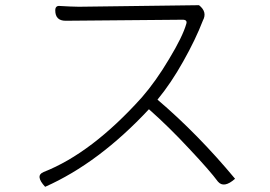

<svg xmlns="http://www.w3.org/2000/svg" viewBox="-20 -710 1040 740"><path d="M747 -690Q780 -664 762 -631Q734 -558 686 -473Q639 -389 587 -326Q743 -193 886 -21Q843 17 820 -10Q789 -52 709 -137Q630 -222 554 -289Q361 -82 154 10Q114 -33 148 -47Q334 -120 527 -335Q581 -397 632 -483Q684 -569 698 -618Q703 -634 684 -634L233 -630Q193 -630 193 -670Q193 -689 211 -687L249 -685L284 -684Z"/></svg>

Font: Swei Half Moon CJK SC
Style: Light
Weight: 300
Version: Version 2.071